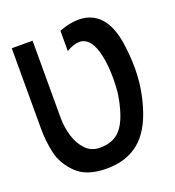

<svg xmlns="http://www.w3.org/2000/svg" viewBox="-135 -852 871 958"><g transform="rotate(-20 300.0 -372.5)"><path d="M28 -297.5V-725.5H138.5V-315.5Q138.5 -265.5 153 -218Q167.5 -170.5 197.5 -139.5Q227.5 -108.5 271.5 -108.5Q313 -108.5 343 -122.2Q373 -136 394.5 -167.2Q416 -198.5 431 -251Q442 -289 447.2 -326.2Q452.5 -363.5 452.5 -410Q452.5 -480 441.5 -531.5Q430.5 -583 410.5 -610Q387.5 -640 354.5 -640Q325.5 -640 286 -617V-724.5Q341.5 -746 389 -746Q431 -746 464 -728.8Q497 -711.5 519 -678.5Q550 -631 560.8 -559.5Q571.5 -488 571.5 -425Q571.5 -370 564 -320.8Q556.5 -271.5 541.5 -221.5Q507 -107 440 -53Q373 1 269.5 1Q163 1 109.5 -52.2Q56 -105.5 42 -169.2Q28 -233 28 -297.5Z"/></g></svg>

Font: JuliaMono ExtraBold
Style: Regular
Weight: 800
Monospace: yes
Designer: cormullion
Foundry: corm
Version: Version 0.055; ttfautohint (v1.8.4)